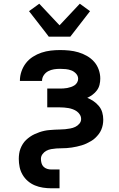

<svg xmlns="http://www.w3.org/2000/svg" viewBox="-20 -797 640 1032"><path d="M242 -600 227 -620 136 -737 191 -777 300 -661 409 -777 464 -737 358 -600ZM255 215Q233 215 210.5 211.5Q188 208 167.5 199.5Q147 191 130 176.5Q113 162 101.5 142.5Q90 123 85.5 101Q81 79 81 57Q81 43 83 29Q85 15 90 2Q95 -11 102.5 -23Q110 -35 120 -44.5Q130 -54 141.5 -62Q153 -70 166 -76Q179 -82 192 -86.5Q205 -91 219 -94Q233 -97 247 -98Q261 -99 275 -100Q289 -101 303 -101Q317 -101 330.5 -102.5Q344 -104 358 -106.5Q372 -109 384.5 -115Q397 -121 406.5 -132Q416 -143 416 -157Q416 -170 409.5 -180.5Q403 -191 393.5 -198Q384 -205 372 -209.5Q360 -214 348.5 -216Q337 -218 324.5 -219Q312 -220 300 -220H234V-321H300Q310 -321 320.5 -321.5Q331 -322 341.5 -324Q352 -326 362 -329.5Q372 -333 380.5 -338.5Q389 -344 394.5 -353.5Q400 -363 400 -373Q400 -389 389 -401Q378 -413 363.5 -418.5Q349 -424 333.5 -425.5Q318 -427 303 -427Q286 -427 270 -424.5Q254 -422 239.5 -414.5Q225 -407 215.5 -393Q206 -379 206 -363V-362H87V-364Q87 -389 95.5 -413.5Q104 -438 119.5 -458Q135 -478 157 -492Q179 -506 203 -514Q227 -522 252 -525Q277 -528 303 -528Q328 -528 352.5 -525.5Q377 -523 401 -516Q425 -509 447 -496.5Q469 -484 485.5 -465.5Q502 -447 510.5 -423Q519 -399 519 -375Q519 -358 515 -341.5Q511 -325 501 -311.5Q491 -298 477.5 -288Q464 -278 449 -271Q467 -264 483 -253Q499 -242 511.5 -227Q524 -212 529.5 -193Q535 -174 535 -154Q535 -140 532.5 -126.5Q530 -113 524.5 -100Q519 -87 510.5 -76Q502 -65 492 -55.5Q482 -46 470 -39Q458 -32 445.5 -26Q433 -20 419.5 -16Q406 -12 392.5 -9Q379 -6 365.5 -4Q352 -2 338 -1Q324 0 310 0Q296 0 282.5 1Q269 2 255 4.5Q241 7 229 13.5Q217 20 208.5 31.5Q200 43 200 57Q200 68 203 79.5Q206 91 214 99Q222 107 233 110.5Q244 114 255 114H300V215Z"/></svg>

Font: Iosevka Fixed Extended
Style: Bold
Weight: 700
Width: 7
Monospace: yes
Designer: Belleve Invis
Foundry: Belleve Invis
Version: Version 24.1.1; ttfautohint (v1.8.4)